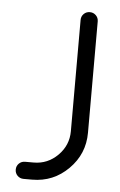

<svg xmlns="http://www.w3.org/2000/svg" viewBox="-47 -622 411 657"><g transform="rotate(5 159.0 -294.0)"><path d="M264.7 -558.8V-176.5Q264.7 -103.5 212.9 -51.8Q161.2 0 88.2 0H58.8Q46.5 0 37.9 -8.5Q29.4 -17.1 29.4 -29.4Q29.4 -41.8 37.9 -50.3Q46.5 -58.8 58.8 -58.8H88.2Q136.5 -58.8 171.2 -93.5Q205.9 -128.2 205.9 -176.5V-558.8Q205.9 -571.2 214.4 -579.7Q222.9 -588.2 235.3 -588.2Q247.6 -588.2 256.2 -579.7Q264.7 -571.2 264.7 -558.8Z"/></g></svg>

Font: OpenGost Type B TT
Style: Regular
Weight: 400
Version: Version 0.3